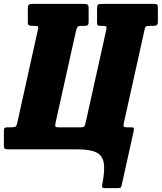

<svg xmlns="http://www.w3.org/2000/svg" viewBox="-55 -770 834 990"><path d="M232 -139.5Q228.5 -124 230.2 -118.8Q232 -113.5 248 -113.5H361.5Q374.5 -113.5 378.8 -117.5Q383 -121.5 386 -135L493 -616.5Q495.5 -628 493 -632.2Q490.5 -636.5 478.5 -636.5H463.5Q453.5 -636.5 449.5 -639.5Q445.5 -642.5 445.5 -653.5V-725Q445.5 -742 450.5 -746Q455.5 -750 472 -750H738.5Q751 -750 755 -746.5Q759 -743 759 -730V-657.5Q759 -644 753.2 -640.2Q747.5 -636.5 734 -636.5H715Q703 -636.5 698.2 -634Q693.5 -631.5 691 -619.5L583 -133Q580.5 -121 583.8 -117.2Q587 -113.5 598 -113.5H621Q634 -113.5 635.2 -108.5Q636.5 -103.5 633.5 -90.5L572.5 184.5Q570.5 195.5 566 197.8Q561.5 200 550 200H487Q473 200 471.8 194.2Q470.5 188.5 473 176.5Q486.5 107.5 479.8 69Q473 30.5 440.2 15.2Q407.5 0 342.5 0H-13.5Q-25.5 0 -30.2 -3.2Q-35 -6.5 -35 -19V-96.5Q-35 -107 -30.8 -110.2Q-26.5 -113.5 -15 -113.5H1.5Q18 -113.5 24.2 -116.8Q30.5 -120 34 -136.5L141 -619.5Q143.5 -630 140.5 -633.2Q137.5 -636.5 126.5 -636.5H113Q103 -636.5 95.8 -639Q88.5 -641.5 88.5 -652.5V-728Q88.5 -744 95.5 -747Q102.5 -750 117 -750H378Q391.5 -750 396.8 -746Q402 -742 402 -728V-654.5Q402 -636.5 383.5 -636.5H363.5Q349 -636.5 344.5 -631Q340 -625.5 337 -611.5Z"/></svg>

Font: Besley* Condensed Heavy
Style: Italic
Weight: 800
Width: 3
Italic angle: -13°
Designer: Owen Earl
Foundry: indestructible type*
Version: Version 3.000; ttfautohint (v1.8.3)